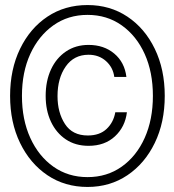

<svg xmlns="http://www.w3.org/2000/svg" viewBox="-20 -730 690 761"><path d="M331 -152Q279 -152 241 -177.5Q203 -203 182 -247.5Q161 -292 161 -350Q161 -409 182 -454.5Q203 -500 241.5 -526Q280 -552 331 -552Q392 -552 433 -517.5Q474 -483 481 -425H433Q428 -463 400 -488Q372 -513 331 -513Q273 -513 240.5 -466.5Q208 -420 208 -349Q208 -284 237.5 -238.5Q267 -193 328 -193Q375 -193 402.5 -219Q430 -245 437 -285H483Q476 -227 435.5 -189.5Q395 -152 331 -152ZM327 11Q237 11 168 -35.5Q99 -82 59.5 -163.5Q20 -245 20 -350Q20 -455 59.5 -536.5Q99 -618 168 -664Q237 -710 327 -710Q416 -710 485 -664Q554 -618 593.5 -536.5Q633 -455 633 -350Q633 -245 593.5 -163.5Q554 -82 485 -35.5Q416 11 327 11ZM327 -28Q404 -28 462.5 -69.5Q521 -111 553.5 -183.5Q586 -256 586 -350Q586 -444 553.5 -516Q521 -588 462.5 -629.5Q404 -671 327 -671Q250 -671 191.5 -629.5Q133 -588 100 -516Q67 -444 67 -350Q67 -256 100 -183.5Q133 -111 191.5 -69.5Q250 -28 327 -28Z"/></svg>

Font: Azeret Mono Thin
Style: Regular
Weight: 100
Designer: Martin Vácha
Foundry: Displaay
Version: Version 1.002